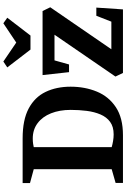

<svg xmlns="http://www.w3.org/2000/svg" viewBox="181 -954 772 1175"><g transform="rotate(-90 567.5 -366.0)"><path d="M36 0V-45L120 -69V-546L35 -569V-614H309Q422 -614 491.5 -577Q561 -540 593 -473.5Q625 -407 625 -320Q625 -233 595 -160Q565 -87 499.5 -43.5Q434 0 328 0ZM333 -57Q380 -57 409.5 -78.5Q439 -100 455 -137.5Q471 -175 477 -222Q483 -269 483 -320Q483 -388 462 -440.5Q441 -493 401.5 -522.5Q362 -552 308 -552Q289 -552 276.5 -550Q264 -548 255 -546V-69Q272 -64 292.5 -60.5Q313 -57 333 -57ZM709 0 687 -46 943 -419H786L761 -330H714L696 -492H1088L1111 -445L854 -71H1023L1059 -163H1109L1098 0ZM852 -566 743 -708 779 -732 895 -653 1013 -732 1047 -708 938 -566Z"/></g></svg>

Font: Manuale
Style: Bold
Weight: 700
Version: Version 1.002